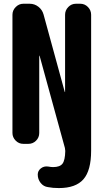

<svg xmlns="http://www.w3.org/2000/svg" viewBox="-20 -750 540 1001"><path d="M398.4 -730.5Q421.9 -730.5 438.5 -713.4Q455.1 -696.3 455.1 -672.9V35.2Q455.1 138.7 415 184.6Q375 230.5 287.1 230.5Q254.9 230.5 230.5 225.6Q207 222.7 191.9 203.6Q176.8 184.6 176.8 160.2Q176.8 140.6 192.9 127.9Q209 115.2 230.5 118.2Q246.1 121.1 256.8 121.1Q292 121.1 305.7 103.5Q319.3 85.9 320.3 37.1Q320.3 31.2 318.4 21.5L186.5 -459Q186.5 -460 185.5 -460Q184.6 -460 184.6 -459V-56.6Q184.6 -33.2 168 -16.6Q151.4 0 127.9 0H101.6Q78.1 0 61.5 -17.1Q44.9 -34.2 44.9 -56.6V-672.9Q44.9 -696.3 62 -713.4Q79.1 -730.5 101.6 -730.5H134.8Q160.2 -730.5 180.2 -714.8Q200.2 -699.2 207 -674.8L317.4 -271.5Q317.4 -270.5 318.4 -270Q319.3 -269.5 319.3 -271.5V-672.9Q319.3 -696.3 335.9 -713.4Q352.5 -730.5 376 -730.5Z"/></svg>

Font: Rounded Mgen+ 2m bold
Style: Bold
Weight: 700
Designer: [Source Han Sans]
Ryoko NISHIZUKA  (kana & ideographs); Paul D. Hunt (Latin, Greek & Cyrillic); Wenlong ZHANG  (bopomofo
Version: Version 1.059.20150602